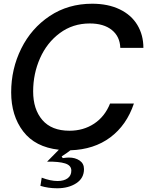

<svg xmlns="http://www.w3.org/2000/svg" viewBox="-20 -795 805 1031"><path d="M571 -239H699Q660 -123 572.5 -57.5Q485 8 358 12Q345 23 311 45L317 54Q337 51 350 51Q384 51 407.5 67Q431 83 431 113Q431 162 389.5 189Q348 216 287 216Q239 216 197 203L204 159Q251 177 289 177Q323 177 343 162.5Q363 148 363 121Q363 93 329.5 82.5Q296 72 233 73L296 9Q169 -5 104.5 -89.5Q40 -174 40 -299Q40 -425 94 -534Q148 -643 247 -709Q346 -775 475 -775Q560 -775 622.5 -745Q685 -715 717.5 -661Q750 -607 750 -538H626Q624 -599 580.5 -634Q537 -669 462 -669Q371 -669 301.5 -617.5Q232 -566 195 -482.5Q158 -399 158 -304Q158 -208 207.5 -150.5Q257 -93 353 -93Q428 -93 485.5 -131Q543 -169 571 -239Z"/></svg>

Font: Open Sauce Sans Medium Italic
Style: Regular
Weight: 500
Italic angle: -10°
Designer: Alfredo Marco Pradil
Foundry: Creative Sauce Fz LLC
Version: Version 1.477